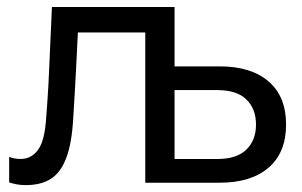

<svg xmlns="http://www.w3.org/2000/svg" viewBox="-20 -531 879 558"><path d="M54.8 7Q40.6 7 28.1 4.7Q15.6 2.3 6.6 -1V-75Q14.4 -72 22.8 -70.5Q31.2 -69 40 -69Q71.3 -69 90.9 -96Q110.4 -123 114.4 -191.5Q116.4 -214.4 117.8 -237.6Q119.3 -260.7 120.7 -284.7Q122.1 -308.8 123.1 -335.6L130.9 -510.7H487.3V0H402.2V-486.3L426.1 -436.6H154.6L208.8 -486.3L201 -329Q199.2 -289.4 196.9 -254.7Q194.7 -220 192.7 -185.8Q188.7 -114.6 172.6 -72Q156.5 -29.4 127.7 -11.2Q98.9 7 54.8 7ZM471.2 0V-68.9H611.2Q668.3 -68.9 696.1 -96.3Q724 -123.7 724 -169Q724 -214.6 696.1 -241.9Q668.3 -269.2 611.2 -269.2H472.8V-338.1H618.8Q709.6 -338.1 760.5 -294.4Q811.4 -250.7 811.4 -169Q811.4 -87.4 760.5 -43.7Q709.6 0 618.8 0Z"/></svg>

Font: TikTok Sans Light
Style: Regular
Weight: 300
Version: Version 4.000